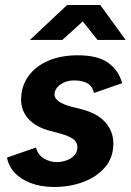

<svg xmlns="http://www.w3.org/2000/svg" viewBox="-20 -732 521 764"><path d="M196 12Q143 12 102.5 -3.5Q62 -19 38 -45Q14 -71 8 -105L123 -145Q132 -114 156 -100.5Q180 -87 205 -87Q226 -87 245 -94Q264 -101 276 -114Q288 -127 288 -147Q288 -166 272 -178Q256 -190 222 -200L180 -211Q123 -226 93.5 -258.5Q64 -291 64 -335Q64 -389 93 -429Q122 -469 172.5 -490.5Q223 -512 290 -512Q370 -512 411.5 -481.5Q453 -451 466 -401L354 -362Q348 -389 328 -400.5Q308 -412 274 -412Q243 -412 220 -395.5Q197 -379 197 -355Q197 -341 213 -329Q229 -317 262 -308L302 -298Q366 -282 398.5 -246Q431 -210 431 -161Q431 -105 398 -66.5Q365 -28 311.5 -8Q258 12 196 12ZM99 -573 247 -712H378V-709L228 -573ZM368 -573 260 -709 261 -712H379L480 -573Z"/></svg>

Font: Figtree Light
Style: Bold Italic
Weight: 700
Italic angle: -9.5°
Version: Version 2.000